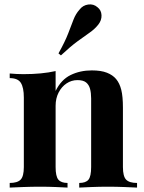

<svg xmlns="http://www.w3.org/2000/svg" viewBox="-20 -850 654 870"><path d="M396 -531Q438 -531 464.5 -520.5Q491 -510 506 -492Q522 -473 529.5 -443Q537 -413 537 -362V-93Q537 -51 551.5 -36Q566 -21 601 -21V0Q582 -1 544 -2.5Q506 -4 469 -4Q431 -4 394.5 -2.5Q358 -1 339 0V-21Q369 -21 381 -36Q393 -51 393 -93V-404Q393 -429 388 -447.5Q383 -466 370 -476.5Q357 -487 331 -487Q304 -487 281.5 -472Q259 -457 245.5 -430.5Q232 -404 232 -371V-93Q232 -51 244.5 -36Q257 -21 286 -21V0Q268 -1 233.5 -2.5Q199 -4 162 -4Q124 -4 84 -2.5Q44 -1 24 0V-21Q59 -21 73.5 -36Q88 -51 88 -93V-408Q88 -453 74.5 -474.5Q61 -496 24 -496V-517Q56 -514 86 -514Q128 -514 164.5 -517.5Q201 -521 232 -528V-438Q257 -489 300 -510Q343 -531 396 -531ZM422 -817Q439 -804 440 -781Q441 -758 425 -738Q409 -718 386 -702Q363 -686 331.5 -663Q300 -640 256 -599L245 -608Q275 -662 289 -698.5Q303 -735 313 -761Q323 -787 340 -806Q355 -826 379.5 -829.5Q404 -833 422 -817Z"/></svg>

Font: Playfair Display
Style: Bold
Weight: 700
Designer: Claus Eggers Sørensen
Foundry: Claus Eggers Sørensen
Version: Version 1.203